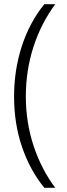

<svg xmlns="http://www.w3.org/2000/svg" viewBox="-20 -736 317 914"><path d="M47 -276Q47 -403 84 -516.5Q121 -630 191 -716H243Q175 -624 139 -512Q103 -400 103 -277Q103 -153 140 -41.5Q177 70 243 158H191Q123 75 85 -36Q47 -147 47 -276Z"/></svg>

Font: Noto Sans Lao Looped Condensed Light
Style: Regular
Weight: 300
Width: 3
Designer: Mark Frömberg, Ben Mitchell
Foundry: The Fontpad Ltd
Version: Version 1.002; ttfautohint (v1.8.4.7-5d5b)